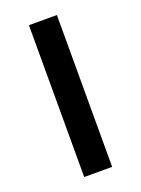

<svg xmlns="http://www.w3.org/2000/svg" viewBox="-119 -651 520 707"><g transform="rotate(-20 141.0 -297.5)"><path d="M86 0V-595H195.5V0Z"/></g></svg>

Font: Encode Sans SC SemiExpanded Medium
Style: Regular
Weight: 500
Width: 6
Designer: Multiple Designers
Foundry: Impallari Type
Version: Version 3.002